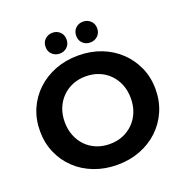

<svg xmlns="http://www.w3.org/2000/svg" viewBox="-156 -1042 1154 1196"><g transform="rotate(-20 421.0 -444.0)"><path d="M422 12Q339 12 268.5 -15Q198 -42 146.5 -91Q95 -140 66.5 -206Q38 -272 38 -350Q38 -428 66.5 -494Q95 -560 147 -609Q199 -658 269 -685Q339 -712 421 -712Q504 -712 573.5 -685Q643 -658 694.5 -609Q746 -560 775 -494.5Q804 -429 804 -350Q804 -272 775 -205.5Q746 -139 694.5 -90.5Q643 -42 573.5 -15Q504 12 422 12ZM421 -126Q468 -126 507.5 -142Q547 -158 577 -188Q607 -218 623.5 -259Q640 -300 640 -350Q640 -400 623.5 -441Q607 -482 577.5 -512Q548 -542 508 -558Q468 -574 421 -574Q374 -574 334.5 -558Q295 -542 265 -512Q235 -482 218.5 -441Q202 -400 202 -350Q202 -301 218.5 -259.5Q235 -218 264.5 -188Q294 -158 334 -142Q374 -126 421 -126ZM522 -762Q493 -762 473 -781Q453 -800 453 -831Q453 -862 473 -881Q493 -900 522 -900Q551 -900 571.5 -881Q592 -862 592 -831Q592 -800 571.5 -781Q551 -762 522 -762ZM320 -762Q291 -762 270.5 -781Q250 -800 250 -831Q250 -862 270.5 -881Q291 -900 320 -900Q349 -900 369 -881Q389 -862 389 -831Q389 -800 369 -781Q349 -762 320 -762Z"/></g></svg>

Font: MOST Montserrat
Style: Bold
Weight: 700
Designer: Julieta Ulanovsky
Foundry: Julieta Ulanovsky
Version: Version 8.000;March 11, 2024;FontCreator 15.0.0.2926 64-bit